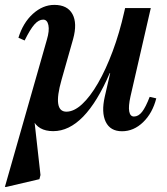

<svg xmlns="http://www.w3.org/2000/svg" viewBox="-51 -516 674 774"><path d="M92.1 -195.1 118.1 -191.2 85.5 -49 112.2 189.5 107.9 206.3 -25.2 237.5H-31.3ZM163.6 12.7Q101.8 12.7 80.8 -34.6Q59.8 -81.9 84 -166.6L138 -356.1Q148.8 -392.3 144.1 -414.6Q139.5 -436.9 123 -436.9Q105.1 -436.9 88 -417.7Q70.8 -398.5 48.3 -352.8L23.3 -363.8Q41.9 -424.4 81.8 -460.4Q121.7 -496.3 168 -496.3Q220.9 -496.3 241.1 -459.2Q261.3 -422.2 243.7 -358.5L197.1 -194.3Q178.6 -129.3 183.7 -97.6Q188.7 -65.8 216.6 -65.8Q247.2 -65.8 279.8 -95.9Q312.4 -125.9 344.1 -180.8Q375.8 -235.8 403.2 -309.3Q430.7 -382.8 450 -468.8H497.6L441.1 -221.1H391.3Q291 12.7 163.6 12.7ZM440.9 13.1Q393.6 13.1 375.2 -24.9Q356.9 -62.8 371.4 -126.5L453.4 -483.6H556.9L475 -127.2Q466.2 -87.7 469.9 -67Q473.7 -46.3 489.1 -46.3Q507 -46.3 521.7 -65.1Q536.4 -83.9 552.4 -125.5L579 -119.5Q563.7 -59.8 525.9 -23.4Q488.1 13.1 440.9 13.1Z"/></svg>

Font: Platypi Light
Style: Italic
Weight: 300
Italic angle: -13°
Designer: David Sargent
Foundry: Bolt Cutter Type
Version: Version 1.200